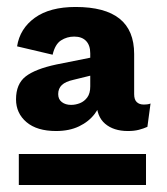

<svg xmlns="http://www.w3.org/2000/svg" viewBox="-20 -682 478 551"><path d="M141 -306Q86 -306 56 -331.5Q26 -357 26 -397Q26 -441 53.5 -462.5Q81 -484 142 -497L252 -519V-468L191 -453Q168 -448 157.5 -438Q147 -428 147 -412Q147 -397 157.5 -389Q168 -381 184 -381Q197 -381 209.5 -386Q222 -391 230.5 -402.5Q239 -414 239 -434V-529Q239 -552 227 -564.5Q215 -577 193 -577Q172 -577 155 -566Q138 -555 131 -525L29 -549Q37 -600 80 -631Q123 -662 197 -662Q281 -662 323 -628.5Q365 -595 365 -527V-412Q365 -396 372.5 -389Q380 -382 392 -382Q406 -382 412 -385L403 -318Q392 -313 378.5 -309.5Q365 -306 347 -306Q306 -306 281.5 -327Q257 -348 257 -390V-409L273 -404Q269 -378 252 -355.5Q235 -333 207 -319.5Q179 -306 141 -306ZM34 -151V-240H399V-151Z"/></svg>

Font: Kantumruy Pro
Style: Bold
Weight: 700
Version: Version 1.002